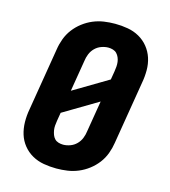

<svg xmlns="http://www.w3.org/2000/svg" viewBox="-111 -832 823 930"><g transform="rotate(15 300.0 -367.5)"><path d="M257 8Q225 8 193.5 2.5Q162 -3 135.5 -18Q109 -33 90 -56.5Q71 -80 62 -109Q53 -138 52.5 -170.5Q52 -203 58 -235L110 -550Q114 -577 124 -604Q134 -631 151.5 -654Q169 -677 192.5 -695Q216 -713 242.5 -724Q269 -735 296.5 -739Q324 -743 352 -743Q384 -743 415.5 -737.5Q447 -732 473.5 -717Q500 -702 519 -678.5Q538 -655 547.5 -626Q557 -597 557 -564.5Q557 -532 551 -500L499 -185Q495 -158 485 -131Q475 -104 457.5 -81Q440 -58 416.5 -40Q393 -22 366.5 -11Q340 0 312.5 4Q285 8 257 8ZM228 -374 401 -477 408 -519Q410 -531 411 -543.5Q412 -556 410.5 -567.5Q409 -579 404.5 -589.5Q400 -600 392.5 -608Q385 -616 373.5 -619.5Q362 -623 350 -623Q333 -623 315 -616.5Q297 -610 283.5 -596.5Q270 -583 263 -565.5Q256 -548 254 -531ZM259 -112Q276 -112 294 -118.5Q312 -125 325.5 -138.5Q339 -152 346 -169.5Q353 -187 355 -204L381 -361L208 -258L201 -216Q199 -204 198 -191.5Q197 -179 199 -167.5Q201 -156 205 -145.5Q209 -135 216.5 -127Q224 -119 235.5 -115.5Q247 -112 259 -112Z"/></g></svg>

Font: Iosevka Etoile Heavy
Style: Italic
Weight: 900
Italic angle: -9°
Designer: Belleve Invis
Foundry: Belleve Invis
Version: Version 22.1.2; ttfautohint (v1.8.4)